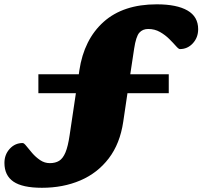

<svg xmlns="http://www.w3.org/2000/svg" viewBox="-66 -742 936 888"><path d="M128 126.5Q38 126.5 -3.8 98Q-45.5 69.5 -45.5 11.5Q-45.5 -27 -21 -53.8Q3.5 -80.5 39 -80.5Q45 -80.5 56 -66.5Q67 -52.5 83 -34Q99 -15.5 119.5 -1.5Q140 12.5 164.5 12.5Q190 12.5 207.5 1.8Q225 -9 236.8 -37Q248.5 -65 256 -116.5L285 -311H111.5V-398.5H298.5L301 -416.5Q322.5 -559.5 413.2 -640.8Q504 -722 659 -722Q751.5 -722 801 -693.5Q850.5 -665 850.5 -607Q850.5 -568.5 826 -541.8Q801.5 -515 766 -515Q760 -515 747.8 -529Q735.5 -543 717 -561.5Q698.5 -580 674 -594Q649.5 -608 619.5 -608Q593.5 -608 578.2 -590.5Q563 -573 554.5 -517.5L536.5 -398.5H714.5V-311H523.5L504 -179Q489 -77.5 437 -9.5Q385 58.5 305.5 92.5Q226 126.5 128 126.5Z"/></svg>

Font: Newsreader Caption ExtraBold
Style: Italic
Weight: 800
Italic angle: -17°
Designer: Hugues Gentile
Foundry: Production Type
Version: Version 1.001